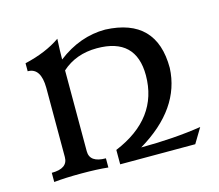

<svg xmlns="http://www.w3.org/2000/svg" viewBox="-78 -593 788 691"><g transform="rotate(-15 316.0 -247.5)"><path d="M569.3 0H289.6V-53.7Q461.4 -125 461.9 -285.6Q461.9 -425.3 316.4 -425.3Q238.3 -425.3 185.5 -377.9V-76.7Q185.5 -34.2 245.6 -34.2V0Q205.1 -4.4 146 -4.4Q86.9 -4.4 43.9 0V-34.2Q104 -34.2 104 -76.7V-334.5Q103.5 -409.7 54.7 -409.7V-439.5Q134.8 -458 188 -495.1Q185.5 -448.7 185.5 -418.5Q268.1 -482.4 362.8 -482.4Q551.8 -474.6 551.8 -289.1Q545.4 -138.7 378.4 -39.1Q502.4 -39.6 602.5 -55.2Z"/></g></svg>

Font: Kelvinch
Style: Regular
Weight: 400
Designer: Paul James MIller
Foundry: High-Logic / Made with FontCreator
Version: Version 3.30 September 23, 2016